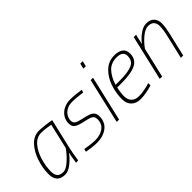

<svg xmlns="http://www.w3.org/2000/svg" viewBox="21 -1344 2000 2000"><g transform="rotate(-45 1020.5 -344.5)"><path d="M95 -118Q95 -206 125.5 -297.5Q156 -389 212.5 -449Q269 -509 345 -509Q374 -509 425.5 -503Q477 -497 520 -489L444 -163Q429 -99 415 -1L382 1Q397 -98 404 -126Q368 -75 315 -33Q262 9 215 9Q95 9 95 -118ZM414 -182 479 -462Q402 -477 345 -477Q279 -477 230.5 -420.5Q182 -364 157 -280Q132 -196 132 -118Q132 -71 153 -47.5Q174 -24 222 -24Q261 -24 316 -73Q371 -122 414 -182Z M536 -7 543 -39Q577 -33 619 -28Q661 -23 690 -23Q763 -23 812 -58Q861 -93 861 -161Q861 -187 850 -201.5Q839 -216 816 -224Q793 -232 743 -243Q674 -258 645 -277.5Q616 -297 616 -342Q616 -388 639.5 -426Q663 -464 706.5 -486.5Q750 -509 806 -509Q868 -509 961 -495L952 -464Q920 -469 876 -473Q832 -477 799 -477Q756 -477 722.5 -459Q689 -441 670.5 -411.5Q652 -382 652 -348Q652 -327 661 -314.5Q670 -302 692 -293.5Q714 -285 758 -275Q810 -264 838.5 -253Q867 -242 882 -222Q897 -202 897 -168Q897 -83 836.5 -37Q776 9 685 9Q653 9 610 4Q567 -1 536 -7Z M1143 -698H1179L1165 -638H1129ZM1098 -500H1133L1017 0H982Z M1188 -131Q1188 -220 1218 -307.5Q1248 -395 1308.5 -452Q1369 -509 1455 -509Q1516 -509 1550.5 -483.5Q1585 -458 1585 -406Q1585 -321 1516 -285.5Q1447 -250 1303 -250H1240Q1233 -223 1229 -192Q1225 -161 1225 -138Q1225 -84 1254.5 -54.5Q1284 -25 1336 -25Q1374 -25 1420 -34Q1466 -43 1500 -54V-21Q1467 -10 1419 -0.5Q1371 9 1328 9Q1264 9 1226 -27.5Q1188 -64 1188 -131ZM1312 -282Q1435 -282 1492 -308.5Q1549 -335 1549 -405Q1549 -443 1525 -460Q1501 -477 1454 -477Q1375 -477 1325.5 -425.5Q1276 -374 1247 -282Z M1732 -500H1767L1741 -387Q1774 -433 1825.5 -471Q1877 -509 1926 -509Q1980 -509 2010.5 -478Q2041 -447 2041 -393Q2041 -344 2022 -260L1961 0H1927L1987 -258Q2006 -336 2006 -390Q2006 -431 1984 -453.5Q1962 -476 1920 -476Q1875 -476 1821 -431Q1767 -386 1728 -330L1651 0H1616Z"/></g></svg>

Font: Cairo ExtraLight
Style: Italic
Weight: 275
Italic angle: -13°
Designer: Mohamed Gaber, Accademia di Belle Arti di Urbino and others
Foundry: Kief Type Foundry, Accademia di Belle Arti di Urbino and others
Version: Version 3.011